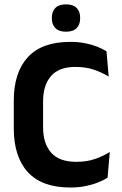

<svg xmlns="http://www.w3.org/2000/svg" viewBox="-20 -844 556 878"><path d="M301.5 13.5Q171.5 13.5 107.2 -57Q43 -127.5 43 -257.5V-383.5Q43 -512.5 107.2 -582.5Q171.5 -652.5 301 -652.5Q338 -652.5 368.5 -646.5Q399 -640.5 423.8 -630.8Q448.5 -621 467 -609.5L477 -494Q447.5 -512 410.5 -525Q373.5 -538 324 -538Q250 -538 213.5 -496.5Q177 -455 177 -379.5V-262.5Q177 -187.5 214 -145.8Q251 -104 328.5 -104Q377 -104 414.5 -117Q452 -130 482 -149L472 -31.5Q454 -20 428.5 -9.8Q403 0.5 371.2 7Q339.5 13.5 301.5 13.5ZM281.5 -699Q249.5 -699 233.2 -715.5Q217 -732 217 -760.5V-763Q217 -791.5 233.2 -807.8Q249.5 -824 281.5 -824Q314.5 -824 330.5 -807.8Q346.5 -791.5 346.5 -763V-760.5Q346.5 -732 330.5 -715.5Q314.5 -699 281.5 -699Z"/></svg>

Font: Anek Latin Medium SemiBold
Style: Regular
Weight: 600
Version: Version 1.003